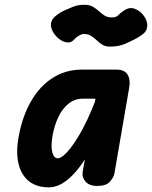

<svg xmlns="http://www.w3.org/2000/svg" viewBox="-20 -800 654 826"><path d="M190 6Q138 6 104.8 -20.2Q71.5 -46.5 59.8 -95.2Q48 -144 60 -210.5Q76 -299.5 113.5 -364.5Q151 -429.5 206.8 -465Q262.5 -500.5 332 -500.5H481.5Q516 -500.5 529 -478.8Q542 -457 535.5 -421L472 -52.5Q469 -37 453 -18.5Q437 0 398 0Q364 0 347.8 -19Q331.5 -38 336 -62.5L345 -114Q319.5 -74.5 293.5 -47.8Q267.5 -21 241.8 -7.5Q216 6 190 6ZM205 -210.5Q198.5 -169.5 205.2 -144.2Q212 -119 229 -119Q244 -119 269.5 -146.5Q295 -174 326 -228Q357 -282 388 -361L391 -375.5H336Q302.5 -375.5 276 -355Q249.5 -334.5 231.5 -297.5Q213.5 -260.5 205 -210.5ZM452.5 -599.5Q433.5 -599.5 420.2 -607.8Q407 -616 395.8 -626.8Q384.5 -637.5 371.5 -645.8Q358.5 -654 340 -654Q333 -654 320.5 -647.2Q308 -640.5 299.5 -630.5Q287 -616 269.8 -617.5Q252.5 -619 236.5 -630.8Q220.5 -642.5 209.8 -659.8Q199 -677 199 -694Q199 -714.5 218.5 -730.5Q238 -746.5 256 -754.5Q271 -761.5 293.2 -770.5Q315.5 -779.5 343 -779.5Q365 -779.5 379.2 -771.2Q393.5 -763 405 -752.2Q416.5 -741.5 429.5 -733.2Q442.5 -725 461 -725Q480.5 -725 488.8 -734.5Q497 -744 514 -755Q537.5 -771 560.5 -762Q583.5 -753 598.5 -732.2Q613.5 -711.5 613.5 -692Q613.5 -671 600.5 -658.2Q587.5 -645.5 556.5 -629.5Q540 -621 514.8 -610.2Q489.5 -599.5 452.5 -599.5Z"/></svg>

Font: Edu VIC WA NT Hand Pre
Style: Regular
Weight: 400
Designer: Tina and Corey Anderson, Eben Sorkin, Mirko Velimirovic
Foundry: Google for Education
Version: Version 1.000